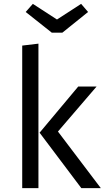

<svg xmlns="http://www.w3.org/2000/svg" viewBox="-20 -974 544 994"><path d="M400 -954 436 -912 303 -805H248L113 -912L150 -954L275 -873ZM179 -748V0H95V-738ZM480 -526 280 -293 502 0H401L185 -287L385 -526Z"/></svg>

Font: FiraGO Book
Style: Regular
Weight: 350
Designer: bBox Type
Foundry: bBox Type GmbH
Version: Version 1.001;PS 001.001;hotconv 1.0.88;makeotf.lib2.5.64775